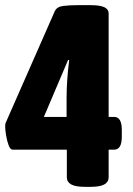

<svg xmlns="http://www.w3.org/2000/svg" viewBox="-27 -722 517 744"><path d="M302 2Q265 2 248.5 -7.5Q232 -17 232 -35V-142H22Q13 -142 6.5 -159Q0 -176 -3.5 -198Q-7 -220 -7 -233Q-7 -242 -5 -246L185 -678Q193 -696 218 -699Q243 -702 273 -702H324Q361 -702 377.5 -694Q394 -686 394 -670V-269H415Q445 -269 445 -219V-192Q445 -142 415 -142H394V-35Q394 -17 377.5 -7.5Q361 2 324 2ZM241 -489 237 -490 143 -269H231V-342Q231 -408 241 -489Z"/></svg>

Font: Asap Condensed Black
Style: Regular
Weight: 900
Width: 3
Designer: Pablo Cosgaya
Foundry: Omnibus-Type
Version: Version 3.001; ttfautohint (v1.8.4.7-5d5b)